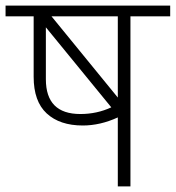

<svg xmlns="http://www.w3.org/2000/svg" viewBox="-35 -664 626 684"><path d="M251.3 -257.8Q310.4 -257.8 361.5 -281.6L128.4 -566.7V-381.7Q128.4 -257.8 251.3 -257.8ZM384.7 -605.7H148.6L384.7 -316.5ZM384.7 0V-245.7Q322 -216.9 259.9 -216.9Q178 -216.9 131.4 -259.9Q84.9 -302.8 84.9 -390.3V-605.7H-15.2V-644.1H571.3V-605.7H429.7V0Z"/></svg>

Font: Khula Light
Style: Regular
Weight: 300
Designer: Erin McLaughlin, Steve Matteson
Version: Version 1.002;PS 1.0;hotconv 1.0.72;makeotf.lib2.5.5900; ttf